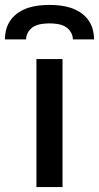

<svg xmlns="http://www.w3.org/2000/svg" viewBox="-51 -760 402 780"><path d="M97 0V-520H203V0ZM-31 -600Q-31 -622 -25 -643Q-19 -664 -6 -681Q7 -698 25.5 -710Q44 -722 64.5 -728.5Q85 -735 106.5 -737.5Q128 -740 150 -740Q172 -740 193.5 -737.5Q215 -735 235.5 -728.5Q256 -722 274.5 -710Q293 -698 306 -681Q319 -664 325 -643Q331 -622 331 -600H245Q245 -616 236 -630.5Q227 -645 213 -652.5Q199 -660 182.5 -662.5Q166 -665 150 -665Q134 -665 117.5 -662.5Q101 -660 87 -652.5Q73 -645 64 -630.5Q55 -616 55 -600Z"/></svg>

Font: Iosevka Aile Semibold
Style: Regular
Weight: 600
Designer: Belleve Invis
Foundry: Belleve Invis
Version: Version 31.1.0; ttfautohint (v1.8.4)